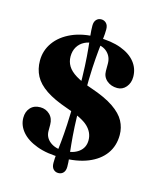

<svg xmlns="http://www.w3.org/2000/svg" viewBox="-128 -887 874 1061"><g transform="rotate(15 309.0 -357.0)"><path d="M324.5 -696.5Q403.5 -696.5 458.5 -676Q513.5 -655.5 542.2 -619.2Q571 -583 571 -535.5Q571 -501 551 -477.2Q531 -453.5 501 -453.5Q465.5 -453.5 441 -474.2Q416.5 -495 416.5 -528.5V-570.5Q416.5 -609.5 390.2 -634.5Q364 -659.5 317 -659.5Q285.5 -659.5 260.5 -647Q235.5 -634.5 221.2 -611Q207 -587.5 207 -555.5Q207 -526 221.8 -501.5Q236.5 -477 270.5 -456Q304.5 -435 363 -415.5Q447.5 -387 495.2 -354.2Q543 -321.5 562.5 -284.8Q582 -248 582 -206.5Q582 -144 549 -98.2Q516 -52.5 453.8 -27.2Q391.5 -2 304 -2Q220.5 -2 162 -23.8Q103.5 -45.5 73 -81.5Q42.5 -117.5 42.5 -161Q42.5 -196.5 63 -218.8Q83.5 -241 119 -241Q151 -241 173.5 -219.5Q196 -198 196 -161.5V-126.5Q196 -89.5 225.8 -65.8Q255.5 -42 305.5 -42Q358.5 -42 390.8 -66.5Q423 -91 423 -133.5Q423 -177.5 388.5 -210.8Q354 -244 261.5 -274.5Q184 -301 137.2 -332.5Q90.5 -364 70 -402.8Q49.5 -441.5 49.5 -490Q49.5 -548 83 -594.8Q116.5 -641.5 178.2 -669Q240 -696.5 324.5 -696.5ZM337 -380H300.5Q300.5 -465 297.5 -524.5Q294.5 -584 290.2 -625.2Q286 -666.5 282.8 -696.2Q279.5 -726 279.5 -751.5Q279.5 -773.5 290.5 -785.5Q301.5 -797.5 319 -797.5Q335.5 -797.5 347.2 -785.8Q359 -774 359 -750.5Q359 -726.5 355.5 -697.2Q352 -668 347.8 -626.5Q343.5 -585 340.2 -525.2Q337 -465.5 337 -380ZM289.5 -330H326Q326 -246.5 329.2 -187.2Q332.5 -128 336.8 -86.5Q341 -45 344.2 -15.8Q347.5 13.5 347.5 38Q347.5 60.5 336.5 72.5Q325.5 84.5 307.5 84.5Q291 84.5 279.5 72.8Q268 61 268 37Q268 11.5 271.2 -17.8Q274.5 -47 278.8 -88Q283 -129 286.2 -187.8Q289.5 -246.5 289.5 -330Z"/></g></svg>

Font: Fraunces 28pt Soft Wonky
Style: Bold
Weight: 700
Version: Version 1.000;[b76b70a41]